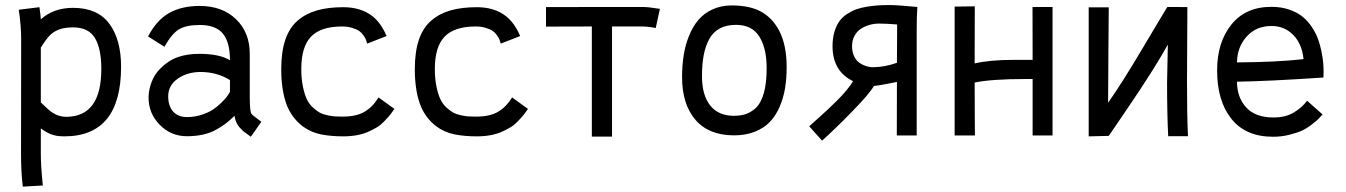

<svg xmlns="http://www.w3.org/2000/svg" viewBox="-20 -525 5216 744"><path d="M372.6 -257.3Q372.6 -336.9 347.7 -377.9Q322.8 -418.9 263.2 -418.9Q230 -418.9 208 -410.4Q186 -401.9 171.6 -386.5Q157.2 -371.1 138.2 -340.8V-127.9Q168.9 -98.1 182.6 -88.9Q208 -72.3 235.8 -72.3Q372.6 -72.3 372.6 -257.3ZM62 -360.8V-372.6Q62 -426.3 52.7 -487.3L132.8 -497.1Q137.7 -464.8 138.2 -450.2Q188 -494.6 262.7 -494.6Q358.4 -494.6 403.8 -432.9Q449.2 -371.1 449.2 -266.6Q449.2 3.4 229 3.4Q220.2 3.4 211.9 2.7Q203.6 2 197.8 1Q191.9 0 184.8 -2.4Q177.7 -4.9 174.3 -6.1Q170.9 -7.3 164.3 -11Q157.7 -14.6 155.5 -15.9Q153.3 -17.1 146.5 -21.7Q139.6 -26.4 138.2 -27.3V73.7Q138.2 118.2 146 193.8L68.4 198.2Q61.5 142.6 61.5 71.3Z M631.8 -151.9Q631.8 -113.8 651.1 -92.5Q670.4 -71.3 704.6 -71.3Q733.4 -71.3 760 -79.8Q786.6 -88.4 803.7 -99.4Q820.8 -110.4 836.7 -126Q852.5 -141.6 858.9 -150.1Q865.2 -158.7 871.1 -168.5V-214.8Q820.3 -246.1 756.3 -246.1Q704.6 -245.6 668.2 -219.7Q631.8 -193.8 631.8 -151.9ZM947.8 -155.3Q947.8 -92.8 954.1 -84.5Q957 -80.6 963.1 -75.7Q969.2 -70.8 978.8 -63.7Q988.3 -56.6 992.7 -53.2L952.1 4.9Q948.7 2 937.3 -5.9Q925.8 -13.7 920.9 -18.3Q916 -22.9 908.2 -31.5Q900.4 -40 895.8 -51Q891.1 -62 888.7 -76.2Q871.1 -59.1 856.7 -47.9Q842.3 -36.6 819.3 -23.4Q796.4 -10.3 767.6 -3.7Q738.8 2.9 704.6 2.9Q642.6 2.9 599.1 -41.3Q555.7 -85.4 555.7 -147Q555.7 -175.8 566.9 -205.8Q578.1 -235.8 599.1 -257.3Q631.8 -290.5 668.5 -303.5Q705.1 -316.4 752.4 -316.4Q830.6 -316.4 871.1 -291.5Q871.1 -361.8 843.5 -395Q815.9 -428.2 754.4 -428.2Q702.1 -428.2 674.1 -411.6Q646 -395 617.2 -343.8L553.7 -383.8Q587.4 -447.8 636 -474.9Q684.6 -502 753.4 -502Q841.3 -502 894.5 -450.7Q947.8 -399.4 947.8 -316.4Z M1147.5 -257.3Q1147.5 -220.2 1153.6 -190.4Q1159.7 -160.6 1168.5 -141.6Q1177.2 -122.6 1191.7 -109.1Q1206.1 -95.7 1218.5 -88.9Q1231 -82 1248.5 -78.4Q1266.1 -74.7 1276.6 -74Q1287.1 -73.2 1302.2 -73.2H1308.6Q1361.8 -73.2 1393.6 -92.5Q1425.3 -111.8 1446.8 -147.5L1508.3 -103Q1507.3 -102.1 1499.8 -91.1Q1492.2 -80.1 1485.6 -72.8Q1479 -65.4 1466.8 -52.7Q1454.6 -40 1440.2 -31.5Q1425.8 -22.9 1407 -14.4Q1388.2 -5.9 1363.3 -1.2Q1338.4 3.4 1310.5 3.4Q1262.2 3.4 1223.4 -4.4Q1184.6 -12.2 1152.8 -35.6Q1107.4 -70.8 1088.6 -125.2Q1069.8 -179.7 1069.8 -257.3Q1069.8 -323.7 1085.4 -370.4Q1101.1 -417 1132.8 -444.6Q1164.6 -472.2 1207.8 -484.6Q1251 -497.1 1310.5 -497.1Q1377.9 -497.1 1422.4 -462.9Q1456.1 -437 1478 -385.3L1402.8 -356Q1400.4 -364.7 1398.2 -370.8Q1396 -377 1388.7 -387.7Q1381.3 -398.4 1371.8 -405Q1362.3 -411.6 1344.7 -417Q1327.1 -422.4 1305.2 -422.4Q1223.6 -422.4 1185.5 -383.3Q1147.5 -344.2 1147.5 -257.3Z M1665 -257.3Q1665 -220.2 1671.1 -190.4Q1677.2 -160.6 1686 -141.6Q1694.8 -122.6 1709.2 -109.1Q1723.6 -95.7 1736.1 -88.9Q1748.5 -82 1766.1 -78.4Q1783.7 -74.7 1794.2 -74Q1804.7 -73.2 1819.8 -73.2H1826.2Q1879.4 -73.2 1911.1 -92.5Q1942.9 -111.8 1964.4 -147.5L2025.9 -103Q2024.9 -102.1 2017.3 -91.1Q2009.8 -80.1 2003.2 -72.8Q1996.6 -65.4 1984.4 -52.7Q1972.2 -40 1957.8 -31.5Q1943.4 -22.9 1924.6 -14.4Q1905.8 -5.9 1880.9 -1.2Q1856 3.4 1828.1 3.4Q1779.8 3.4 1741 -4.4Q1702.1 -12.2 1670.4 -35.6Q1625 -70.8 1606.2 -125.2Q1587.4 -179.7 1587.4 -257.3Q1587.4 -323.7 1603 -370.4Q1618.7 -417 1650.4 -444.6Q1682.1 -472.2 1725.3 -484.6Q1768.6 -497.1 1828.1 -497.1Q1895.5 -497.1 1939.9 -462.9Q1973.6 -437 1995.6 -385.3L1920.4 -356Q1918 -364.7 1915.8 -370.8Q1913.6 -377 1906.2 -387.7Q1898.9 -398.4 1889.4 -405Q1879.9 -411.6 1862.3 -417Q1844.7 -422.4 1822.8 -422.4Q1741.2 -422.4 1703.1 -383.3Q1665 -344.2 1665 -257.3Z M2273.4 4.4V-422.4Q2217.8 -422.4 2162.4 -422.1Q2106.9 -421.9 2095.7 -421.9V-497.6Q2121.6 -497.6 2270.3 -497.8Q2418.9 -498 2468.8 -498Q2493.2 -498 2537.1 -490.7L2521 -416.5Q2490.7 -422.4 2466.3 -422.4H2351.6V4.4Z M2907.2 -105Q2950.7 -146 2950.7 -258.8Q2950.7 -258.8 2950.7 -267.6Q2949.7 -340.8 2921.4 -384.8Q2893.1 -428.7 2832 -428.7Q2794.9 -428.7 2768.8 -414.6Q2742.7 -400.4 2728 -373Q2713.4 -345.7 2706.8 -310.8Q2700.2 -275.9 2700.2 -229Q2700.2 -156.7 2731.9 -116.5Q2763.7 -76.2 2824.2 -76.2Q2852.1 -76.7 2870.4 -83Q2888.7 -89.4 2907.2 -105ZM2823.2 -0.5Q2725.6 -1 2674.3 -61.3Q2623 -121.6 2623 -226.6Q2623 -271 2629.2 -310.3Q2635.3 -349.6 2649.7 -385.5Q2664.1 -421.4 2685.8 -447.3Q2707.5 -473.1 2740.7 -488.5Q2773.9 -503.9 2815.4 -503.9Q2885.7 -503.9 2929.4 -479.7Q2973.1 -455.6 2999.5 -405.8Q3028.3 -350.1 3028.3 -265.1Q3028.3 -221.2 3022.2 -183.8Q3016.1 -146.5 3001.5 -112.1Q2986.8 -77.6 2964.1 -53.5Q2941.4 -29.3 2905.8 -14.9Q2870.1 -0.5 2824.2 -0.5Z M3285.6 -210.4Q3206.1 -249 3206.1 -346.2Q3206.1 -376.5 3213.1 -400.6Q3220.2 -424.8 3231.7 -441.4Q3243.2 -458 3261.2 -470Q3279.3 -481.9 3297.1 -488.5Q3314.9 -495.1 3339.1 -499Q3363.3 -502.9 3383.1 -504.2Q3402.8 -505.4 3428.2 -505.4Q3458 -505.4 3534.7 -498Q3532.2 -460.9 3532.2 -412.6V0H3455.1L3455.6 -207.5Q3446.8 -206.1 3418.2 -200.2Q3389.6 -194.3 3366.7 -191.9Q3348.6 -161.1 3282 -92.8Q3215.3 -24.4 3165.5 20L3115.7 -35.6Q3121.6 -41 3146.2 -63Q3170.9 -85 3185.8 -98.9Q3200.7 -112.8 3222.2 -134Q3243.7 -155.3 3259.5 -174.3Q3275.4 -193.4 3285.6 -210.4ZM3281.7 -346.2Q3281.7 -323.7 3289.8 -306.9Q3297.9 -290 3310.8 -281.2Q3323.7 -272.5 3336.7 -268.6Q3349.6 -264.6 3362.3 -264.6Q3407.7 -264.6 3455.6 -281.7L3456.5 -430.2Q3414.6 -433.6 3385.7 -433.6Q3367.7 -433.6 3350.1 -428.7Q3332.5 -423.8 3316.9 -414.1Q3301.3 -404.3 3291.5 -386.7Q3281.7 -369.1 3281.7 -346.2Z M3757.3 -500.5 3756.8 -279.3Q3816.9 -293 3906.2 -293H3981.4Q3981.4 -366.7 3981.2 -416Q3981 -465.3 3981 -498H4058.6V0H3981.4V-218.8H3954.6Q3821.3 -218.8 3756.8 -205.1Q3756.8 -111.3 3757.3 -72.8Q3757.8 -34.2 3757.8 0H3679.2V-499.5Z M4503.4 -498 4581.1 -497.6Q4579.6 -317.9 4579.6 -204.6Q4579.6 -70.8 4583.5 2.9H4506.8Q4502.4 -80.6 4502.4 -204.6Q4502.4 -204.6 4505.4 -352.1Q4493.7 -331.1 4478.8 -306.2Q4463.9 -281.2 4451.7 -261.5Q4439.5 -241.7 4419.9 -211.7Q4400.4 -181.6 4390.4 -166.5Q4380.4 -151.4 4357.9 -118.2Q4335.4 -85 4329.6 -76.4Q4323.7 -67.9 4300.5 -33.7Q4277.3 0.5 4276.4 1.5L4198.7 3.4V-496.6H4276.4Q4276.4 -470.2 4275.1 -331.8Q4273.9 -193.4 4273.9 -127Q4326.2 -200.7 4405.5 -334.5Q4484.9 -468.3 4503.4 -498Z M4773.4 -283.2Q4929.2 -284.2 5031.2 -295.9Q5025.4 -354.5 4991.5 -389.4Q4957.5 -424.3 4907.2 -424.3Q4847.2 -424.3 4810.5 -383.1Q4773.9 -341.8 4773.4 -283.2ZM4906.7 -498.5Q4944.8 -498.5 4975.8 -487.8Q5006.8 -477.1 5027.3 -460.4Q5047.9 -443.8 5063.5 -420.2Q5079.1 -396.5 5087.4 -373.8Q5095.7 -351.1 5100.8 -325.2Q5106 -299.3 5107.4 -281.2Q5108.9 -263.2 5108.9 -245.6Q5108.9 -228.5 5108.4 -224.6Q4890.1 -210 4773.4 -208.5Q4773.4 -147.9 4808.8 -108.9Q4844.2 -69.8 4915 -69.8Q4961.9 -69.8 4994.1 -89.4Q5026.4 -108.9 5044.9 -134.8L5105 -81.5Q5094.2 -69.8 5088.1 -63.5Q5082 -57.1 5062.7 -42.2Q5043.5 -27.3 5024.9 -18.8Q5006.3 -10.3 4976.1 -2.7Q4945.8 4.9 4913.1 4.9Q4807.1 4.9 4751.7 -64.5Q4696.3 -133.8 4696.3 -252Q4696.3 -360.8 4751.5 -429.7Q4806.6 -498.5 4906.7 -498.5Z"/></svg>

Font: Fantasque Sans Mono
Style: Regular
Weight: 400
Monospace: yes
Designer: Jany Belluz
Version: Version 1.8.0 ; ttfautohint (v1.8.2)